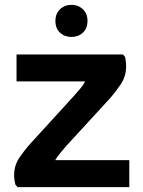

<svg xmlns="http://www.w3.org/2000/svg" viewBox="-20 -770 589 790"><path d="M52 0 43 -11Q38 -32 38 -48Q38 -90 60.5 -122.5Q83 -155 104 -178L283 -374Q295 -388 309 -404Q323 -420 330 -435H48V-546H486L495 -535Q499 -513 499 -498Q499 -456 477 -423.5Q455 -391 434 -367L254 -171Q242 -157 228.5 -141Q215 -125 207 -111H512V0ZM274 -618Q246 -618 227 -635.5Q208 -653 208 -684Q208 -714 227 -732Q246 -750 274 -750Q302 -750 321 -732Q340 -714 340 -684Q340 -653 321 -635.5Q302 -618 274 -618Z"/></svg>

Font: Kufam SemiBold
Style: Regular
Weight: 600
Designer: Wael Morcos, Artur Schmal
Foundry: Original Type
Version: Version 1.300; ttfautohint (v1.8.3)